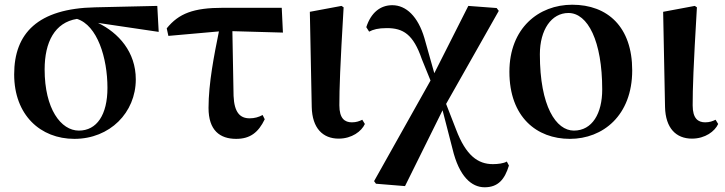

<svg xmlns="http://www.w3.org/2000/svg" viewBox="-20 -572 3072 813"><path d="M295 16C445 16 555 -95 555 -236C555 -352 482 -433 395 -475L652 -437L646 -547L383 -541C140 -536 40 -431 40 -257C40 -85 151 16 295 16ZM306 -492C392 -465 435 -327 435 -200C435 -86 390 -19 314 -19C238 -19 169 -111 169 -278C169 -394 212 -477 306 -492Z M980 16C1039 16 1074 -11 1101 -67L1092 -85C1075 -76 1058 -71 1037 -71C997 -71 972 -95 969 -166L964 -440L1178 -434L1173 -539H924C799 -539 737 -515 686 -452L693 -420L907 -439C887 -340 863 -220 863 -115C863 -20 911 16 980 16Z M1414 15C1470 15 1511 -16 1525 -47L1514 -65C1502 -59 1489 -54 1470 -54C1440 -54 1417 -70 1417 -126C1417 -197 1420 -288 1435 -541L1426 -547L1292 -522L1300 -119C1302 -29 1347 15 1414 15Z M2032 221C2089 221 2117 188 2135 129L2126 112C2113 120 2088 123 2067 123C2004 123 1953 87 1911 -24L1869 -132L2092 -526L2083 -538L1963 -547L1819 -262L1777 -411C1750 -502 1700 -550 1641 -550C1591 -550 1551 -519 1531 -457L1543 -438C1560 -447 1581 -453 1618 -453C1687 -453 1730 -427 1766 -322L1803 -231L1564 195L1572 206L1695 216L1854 -105L1896 58C1924 176 1977 221 2032 221Z M2393 16C2533 16 2657 -83 2657 -274C2657 -458 2553 -552 2403 -552C2261 -552 2137 -453 2137 -268C2137 -76 2253 16 2393 16ZM2410 -19C2335 -19 2266 -121 2266 -342C2266 -446 2315 -517 2387 -517C2469 -517 2530 -398 2530 -193C2530 -92 2488 -19 2410 -19Z M2910 15C2966 15 3007 -16 3021 -47L3010 -65C2998 -59 2985 -54 2966 -54C2936 -54 2913 -70 2913 -126C2913 -197 2916 -288 2931 -541L2922 -547L2788 -522L2796 -119C2798 -29 2843 15 2910 15Z"/></svg>

Font: GenRyuMin2 TW B
Style: Regular
Weight: 700
Version: Version 2.100;PS 2.1;hotconv 16.6.51;makeotf.lib2.5.65220 DE